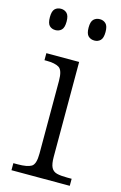

<svg xmlns="http://www.w3.org/2000/svg" viewBox="-115 -792 532 843"><g transform="rotate(15 151.0 -370.5)"><path d="M27 0V-32H47Q90 -32 108.5 -43Q127 -54 127 -102V-433Q127 -481 108.5 -492.5Q90 -504 52 -504H42V-536H191V-105Q191 -72 199 -56.5Q207 -41 224.5 -36.5Q242 -32 272 -32H292V0ZM231 -644Q214 -644 203 -654.5Q192 -665 192 -693Q192 -720 203 -730.5Q214 -741 231 -741Q247 -741 258 -730.5Q269 -720 269 -693Q269 -665 258 -654.5Q247 -644 231 -644ZM54 -644Q37 -644 26.5 -654.5Q16 -665 16 -693Q16 -720 26.5 -730.5Q37 -741 54 -741Q70 -741 81 -730.5Q92 -720 92 -693Q92 -665 81 -654.5Q70 -644 54 -644Z"/></g></svg>

Font: Noto Serif Sinhala Light
Style: Regular
Weight: 300
Designer: Jelle Bosma - Monotype Design Team
Foundry: Monotype Imaging Inc.
Version: Version 2.007; ttfautohint (v1.8.4.7-5d5b)